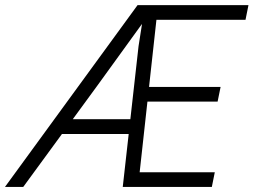

<svg xmlns="http://www.w3.org/2000/svg" viewBox="-67 -740 1004 760"><path d="M-47.4 0 477.5 -719.7H523.9L513.2 -644H494.1L320.3 -403.8L24.9 0ZM160.6 -209.5 172.4 -268.1H486.8L481.4 -209.5ZM418.9 0 481.4 -557.1 506.8 -719.7H916.5L904.8 -661.6H552.2L485.8 -58.1H783.2L771.5 0ZM507.8 -337.9 515.1 -396H806.2L794.4 -337.9Z"/></svg>

Font: Reddit Sans Light
Style: Italic
Weight: 300
Italic angle: -11.25°
Designer: Stephen Hutchings
Version: Version 1.013